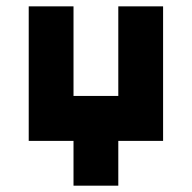

<svg xmlns="http://www.w3.org/2000/svg" viewBox="-20 -587 606 607"><path d="M354 -566.9H495.6V-141.6H354V0H212.4V-141.6H70.8V-566.9H212.4V-283.7H354Z"/></svg>

Font: Blazma
Style: Regular
Weight: 400
Designer: GGBotNet
Version: 1.00